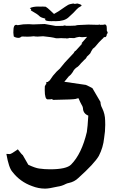

<svg xmlns="http://www.w3.org/2000/svg" viewBox="-20 -856 651 1102"><path d="M238.8 226.6Q200.7 226.6 163.6 211.9Q95.2 187.5 50.8 129.9Q30.3 106.9 16.6 27.3Q22.5 27.3 27.3 27.8Q32.2 28.3 36.1 28.3Q44.4 28.3 81.5 2L81.1 -0.5Q106.9 33.7 110.4 33.7Q137.2 81.1 139.2 84Q141.1 86.9 142.6 89.8Q182.6 108.4 204.6 111.3Q235.4 115.7 267.1 115.7Q361.8 115.7 388.2 88.4Q448.7 27.3 478.5 -98.6Q482.9 -125.5 486.8 -192.4Q456.5 -204.6 456.1 -236.3Q454.1 -247.1 447.8 -255.9Q440.4 -268.6 430.7 -292Q424.8 -292 414.8 -288.3Q404.8 -284.7 284.2 -282.7L278.3 -287.6Q275.9 -285.6 253.9 -285.6Q236.8 -285.6 236.8 -338.9L237.3 -360.8Q243.2 -373.5 245.1 -373.5Q245.6 -373.5 245.6 -372.6L246.1 -385.3L255.9 -385.7Q257.3 -390.6 265.1 -394L284.2 -421.4Q288.6 -427.7 305.2 -445.3Q314.5 -453.1 323.2 -461.9L352.5 -497.6L402.8 -551.3Q407.2 -562 414.6 -564.9Q420.9 -571.3 450.2 -604Q451.7 -606.9 451.7 -607.9Q451.7 -608.4 451.2 -608.4Q449.2 -608.4 442.4 -601.6L480 -644.5L453.6 -642.6Q443.8 -642.6 435.5 -644.5Q418.9 -642.1 405.8 -637.2Q390.6 -637.2 378.9 -638.2Q370.6 -635.3 363.3 -635.3Q358.4 -635.3 354 -636.7Q353.5 -636.2 352.5 -636.2L331.1 -637.2Q322.3 -637.2 310.5 -636.2H306.2Q301.8 -636.2 300.3 -636.7Q278.3 -643.1 227.5 -647.9L195.3 -646Q183.6 -646 173.8 -647.9Q153.8 -645.5 137.7 -645.5Q119.1 -645.5 105 -646.5Q95.2 -638.7 86.4 -638.7Q71.3 -638.7 59.1 -646.5Q58.6 -652.3 57.6 -658.2Q56.6 -664.1 56.6 -668.9L57.1 -681.6Q57.1 -713.4 73.2 -713.4Q76.7 -713.4 81.1 -711.4L113.8 -716.3Q121.6 -717.3 145.5 -717.3Q157.7 -715.8 170.4 -715.8L236.8 -718.3L300.3 -707L341.3 -707.5Q347.7 -710 352.5 -710Q355.5 -710 359.4 -708H385.7Q392.6 -709 412.1 -709Q422.4 -712.4 432.6 -712.4L487.3 -714.8L543.9 -713.4Q546.4 -715.3 548.8 -715.3Q551.8 -715.3 554.7 -713.4L573.7 -713.9Q578.1 -715.8 581.1 -715.8Q592.8 -715.8 592.8 -695.8L593.3 -678.7Q598.1 -672.9 598.1 -668Q598.1 -664.6 593.3 -660.2Q591.8 -644 583 -642.6L577.1 -643.1Q570.3 -633.8 566.4 -631.8Q549.3 -616.2 526.9 -588.4Q520.5 -581.1 513.2 -576.7Q503.4 -562.5 498 -549.8Q487.8 -538.6 479 -531.2Q473.6 -518.6 462.9 -511.7L462.4 -510.7Q443.4 -492.2 433.6 -480Q428.2 -474.1 426.3 -473.1Q406.2 -461.4 397.5 -442.4Q388.2 -427.2 375 -418Q362.8 -401.9 352.1 -390.1L349.1 -386.7L472.7 -368.7Q491.7 -360.4 510.3 -350.1L556.6 -271Q557.6 -250.5 566.4 -235.4Q583 -202.1 583.5 -163.1L584 -139.2Q584 -101.6 577.6 -63.5Q572.3 -9.8 547.4 38.6Q522 82.5 429.7 165.5Q407.2 187.5 374.5 194.3Q365.7 195.8 357.9 199.7Q335.4 211.9 309.6 215.3Q260.7 226.6 238.8 226.6ZM300.3 -734.4 287.6 -734.9Q281.7 -734.4 275.4 -734.4Q239.3 -734.4 239.3 -743.7Q239.3 -746.1 240.2 -749L231.4 -751.5Q212.4 -756.3 205.1 -764.6Q195.8 -774.4 161.1 -793.9Q156.7 -796.4 156.7 -798.3Q156.7 -798.8 157.2 -798.8Q159.2 -800.3 159.2 -801.8Q159.2 -803.2 150.9 -809.1Q168.9 -818.4 198.2 -818.4L211.4 -817.9Q217.3 -818.4 223.6 -818.4Q232.9 -818.4 242.2 -817.4Q253.4 -810.5 267.1 -797.4Q284.2 -780.3 290 -775.9Q308.6 -786.1 317.4 -792Q362.8 -823.7 369.6 -827.1Q378.4 -832.5 400.4 -835.9L409.2 -833.5L423.8 -835.9Q448.2 -830.1 448.2 -824.7Q448.2 -821.8 441.9 -818.8Q429.7 -813 419.9 -802.2Q405.3 -784.7 372.1 -755.4Q348.6 -734.4 300.3 -734.4Z"/></svg>

Font: Kurland
Style: Regular
Weight: 400
Designer: GGBot
Version: 0.22